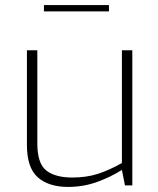

<svg xmlns="http://www.w3.org/2000/svg" viewBox="-20 -730 624 756"><path d="M249 6Q171 6 128.5 -32Q86 -70 86 -159V-532H127V-165Q127 -86 162.5 -58.5Q198 -31 264 -31Q321 -31 365.5 -45.5Q410 -60 460 -88V-532H501V0H472L460 -61Q418 -34 363.5 -14Q309 6 249 6ZM153 -685V-710H409V-685Z"/></svg>

Font: Exo Thin ExtraLight
Style: Regular
Weight: 250
Version: Version 2.000